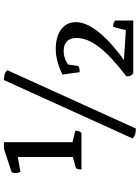

<svg xmlns="http://www.w3.org/2000/svg" viewBox="112 -807 707 971"><g transform="rotate(-90 465.5 -321.5)"><path d="M94 -263Q94 -290 104 -292L168 -310L157 -291V-618L170 -587L82 -572Q79 -577 77.5 -582.5Q76 -588 76 -595Q76 -601 76.5 -606Q77 -611 80 -616L198 -655H232V-293L218 -312L290 -294Q290 -284 287.5 -277Q285 -270 279 -263ZM301 12Q283 12 271.5 8.5Q260 5 251 -5L546 -655Q562 -655 573.5 -652Q585 -649 596 -638ZM581 -1Q571 -7 568 -15Q565 -23 565 -36Q665 -112 712 -172.5Q759 -233 759 -288Q759 -320 742 -336.5Q725 -353 693 -353Q673 -353 653.5 -346Q634 -339 617 -323L626 -343L618 -284Q617 -272 586 -272L574 -359Q641 -393 704 -393Q766 -393 802.5 -365.5Q839 -338 839 -291Q839 -236 783 -169Q727 -102 617 -27L607 -51L821 -37L796 -30L815 -103Q827 -103 835 -100Q843 -97 847 -92V-1Z"/></g></svg>

Font: Pitagon Serif
Style: Regular
Weight: 400
Designer: Travis Tran
Foundry: Pitagon
Version: Version 1.000;gftools[0.9.26]